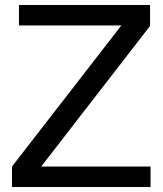

<svg xmlns="http://www.w3.org/2000/svg" viewBox="-20 -749 651 769"><path d="M581 -729V-645L145 -82H583V0H28V-82L466 -647H56V-729Z"/></svg>

Font: Ekushey Lal Sabuj
Style: Regular
Weight: 400
Designer: Al Mamun Sumon
Foundry: Al Mamun Sumon
Version: Version 1.0